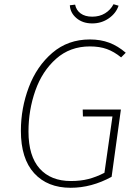

<svg xmlns="http://www.w3.org/2000/svg" viewBox="-20 -880 648 910"><path d="M576 -630 554 -608Q521 -635 486.5 -647.5Q452 -660 406 -660Q312 -660 246 -601.5Q180 -543 147.5 -450.5Q115 -358 115 -257Q115 -140 168 -81Q221 -22 316 -22Q362 -22 399 -31.5Q436 -41 475 -61L513 -328H373L372 -361H553L509 -42Q414 10 315 10Q205 10 142 -59Q79 -128 79 -260Q79 -367 116.5 -466.5Q154 -566 228 -629.5Q302 -693 406 -693Q457 -693 498 -677.5Q539 -662 576 -630ZM311 -855 336 -858Q341 -832 362 -816.5Q383 -801 417 -801Q452 -801 478 -817Q504 -833 518 -860L542 -853Q530 -817 495.5 -793Q461 -769 417 -769Q372 -769 342.5 -794Q313 -819 311 -855Z"/></svg>

Font: FiraGO UltraLight
Style: Italic
Weight: 200
Italic angle: -8°
Designer: bBox Type GmbH
Foundry: bBox Type GmbH
Version: Version 1.001